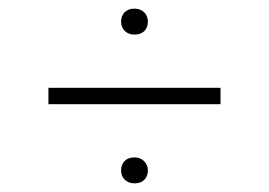

<svg xmlns="http://www.w3.org/2000/svg" viewBox="-20 -556 622 444"><path d="M92 -315V-353H490V-315ZM291 -132Q277 -132 268.5 -140.5Q260 -149 260 -162Q260 -175 268 -183.5Q276 -192 291 -192Q305 -192 313.5 -183Q322 -174 322 -162Q322 -149 314 -140.5Q306 -132 291 -132ZM291 -476Q277 -476 268.5 -484.5Q260 -493 260 -506Q260 -519 268 -527.5Q276 -536 291 -536Q305 -536 313.5 -527.5Q322 -519 322 -506Q322 -493 314 -484.5Q306 -476 291 -476Z"/></svg>

Font: Gantari ExtraLight
Style: Regular
Weight: 250
Designer: Anugrah Pasau
Foundry: Lafontype
Version: Version 1.000